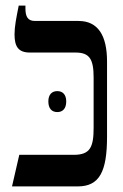

<svg xmlns="http://www.w3.org/2000/svg" viewBox="-20 -667 441 687"><path d="M23 0H258C336 0 363 -53 363 -178V-447C363 -541 330 -592 261 -592H105C79 -592 71 -608 71 -637V-647H47C38 -602 32 -572 32 -544C32 -500 46 -479 87 -479H250C301 -479 315 -455 315 -389V-210C315 -141 303 -113 244 -113H49ZM153 -304C153 -278 166 -266 185 -266C204 -266 217 -278 217 -304C217 -329 204 -341 185 -341C166 -341 153 -329 153 -304Z"/></svg>

Font: Noto Serif Hebrew ExtraCondensed SemiBold
Style: Regular
Weight: 600
Width: 2
Designer: Monotype Design Team
Foundry: Monotype Imaging Inc.
Version: Version 2.004